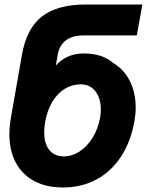

<svg xmlns="http://www.w3.org/2000/svg" viewBox="-20 -810 650 849"><path d="M21.5 -217Q21.5 -250.5 28.5 -291L77.5 -570Q98 -685 166 -737.5Q234 -790 358.5 -790H609.5L585 -653.5H350Q301 -653.5 271.8 -631.8Q242.5 -610 235.5 -569.5L227 -520.5Q274.5 -573.5 350.5 -573.5Q393.5 -573.5 425 -562.8Q456.5 -552 482 -530.5Q528.5 -503 554.2 -451.5Q580 -400 580 -335Q580 -306.5 574.5 -274.5Q558.5 -183.5 515.2 -117.5Q472 -51.5 406.2 -16.2Q340.5 19 258.5 19Q184 19 130.8 -9.8Q77.5 -38.5 49.5 -91.5Q21.5 -144.5 21.5 -217ZM423 -291.5Q426 -310.5 426 -327Q426 -359.5 415 -384.5Q404 -409.5 384.2 -423.2Q364.5 -437 338.5 -437Q298.5 -437 265.8 -416.8Q233 -396.5 210.8 -358.8Q188.5 -321 179.5 -269.5Q175.5 -248 175.5 -224.5Q175.5 -174.5 198.2 -146.5Q221 -118.5 262.5 -118.5Q298.5 -118.5 332 -140.2Q365.5 -162 389.8 -201.5Q414 -241 423 -291.5Z"/></svg>

Font: JuliaMono Black
Style: Italic
Weight: 900
Italic angle: -9°
Monospace: yes
Designer: cormullion
Foundry: corm
Version: Version 0.057; ttfautohint (v1.8.4)